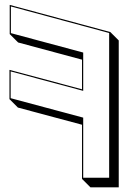

<svg xmlns="http://www.w3.org/2000/svg" viewBox="-20 -739 532 791"><path d="M20 -718.8 434.6 -606.9 469.2 -572.3V32.7H352.5L317.9 -2V-225.1L53.7 -295.9L19 -330.6V-451.2L317.9 -371.1V-493.2L54.7 -564L20 -598.6ZM24.9 -712.4V-602.5L322.8 -522.5V-364.7L23.9 -444.8V-334.5L322.8 -254.4V-6.8H429.7V-603Z"/></svg>

Font: KultiginGolge
Style: Regular
Weight: 400
Designer: facebook.com/biligbitig
Foundry: facebook.com/biligbitig
Version: Version 1.0